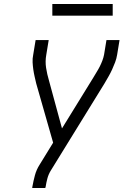

<svg xmlns="http://www.w3.org/2000/svg" viewBox="-20 -934 640 954"><path d="M140 0 141 -7Q146 -35 153.5 -63Q161 -91 177 -116L244 -225L160 -519Q156 -536 152 -553.5Q148 -571 145.5 -588.5Q143 -606 142 -624.5Q141 -643 145 -662L157 -735H222L210 -662Q204 -629 209 -597Q214 -565 223 -535L288 -296L444 -549Q452 -563 460.5 -576.5Q469 -590 476 -604Q483 -618 488.5 -632.5Q494 -647 497 -662L509 -735H574L562 -662Q559 -643 552 -624.5Q545 -606 537 -588.5Q529 -571 519 -553.5Q509 -536 499 -519L232 -86Q221 -68 215.5 -47.5Q210 -27 207 -7L205 0ZM240 -856V-914H540V-856Z"/></svg>

Font: Iosevka Curly Light Extended
Style: Italic
Weight: 300
Width: 7
Italic angle: -9°
Monospace: yes
Designer: Belleve Invis
Foundry: Belleve Invis
Version: Version 11.1.0; ttfautohint (v1.8.3)